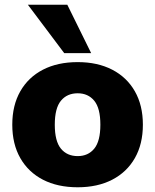

<svg xmlns="http://www.w3.org/2000/svg" viewBox="-20 -782 657 813"><path d="M309 11Q224 11 162 -21Q100 -53 66 -112.5Q32 -172 32 -254Q32 -336 66 -395.5Q100 -455 162 -487Q224 -519 309 -519Q393 -519 455 -487Q517 -455 551 -395.5Q585 -336 585 -254Q585 -172 551 -112.5Q517 -53 455 -21Q393 11 309 11ZM309 -121Q353 -121 379 -152.5Q405 -184 405 -254Q405 -324 379 -355.5Q353 -387 309 -387Q264 -387 238 -355.5Q212 -324 212 -254Q212 -184 238 -152.5Q264 -121 309 -121ZM252 -557 98 -762H265L366 -557Z"/></svg>

Font: Mulish Black
Style: Regular
Weight: 900
Designer: Vernon Adams
Foundry: Vernon Adams
Version: Version 3.603; ttfautohint (v1.8.3)